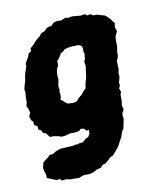

<svg xmlns="http://www.w3.org/2000/svg" viewBox="-112 -599 741 900"><g transform="rotate(-15 259.0 -149.0)"><path d="M137 219 120 218 99 212 79 213 72 204H54L23 188L13 183L14 165L10 149L8 133L17 108L33 97L43 92L53 82H70L85 74L99 70L110 67L132 68H144L170 69L184 67L198 68L200 65H220L237 52L250 48L260 34L262 16L250 17L243 6L227 1L215 10L191 11L172 9L165 11L147 14H130L117 8L94 2L77 1L70 -10L64 -20L51 -25L45 -40L34 -46V-62L19 -73L21 -87L12 -98L8 -117L17 -132L14 -152L8 -167L14 -184L16 -208L20 -228L19 -245L24 -261L33 -283L40 -311L45 -323L57 -351L55 -358L64 -372L76 -389L82 -403L97 -411L96 -423L117 -439L128 -450L145 -463L152 -466L163 -479L182 -485L193 -495L202 -499L218 -500L234 -513L249 -515L268 -513L293 -520L302 -516L324 -518L348 -514L362 -511L384 -513L393 -504L409 -506L421 -497L441 -495L457 -488L472 -483L481 -475L496 -457L498 -452L509 -436L504 -418L509 -396L496 -375L493 -357L492 -337L490 -323L484 -300V-290L481 -277L472 -262L471 -236L470 -220L465 -207V-188L462 -178L456 -163V-146L449 -135L454 -117L448 -105L447 -91L446 -76L441 -55L444 -34L434 -19L432 -6L433 8L426 31L420 52L411 63L400 88L389 104L382 115L375 126L355 147L340 161L326 166L314 176L297 188L280 192L271 202L251 205L233 213L215 217L183 215L157 222ZM228 -125 242 -128 257 -142 272 -152 281 -162 298 -177 300 -187 306 -207 313 -223 317 -242 320 -255 323 -266 325 -279 324 -291V-300L330 -309L332 -321L335 -336L332 -344L334 -359L331 -373L316 -381H302L295 -382H281L263 -381L250 -378L237 -368L229 -366L219 -352L212 -343L202 -334V-321L199 -309L193 -301L189 -292L186 -276L185 -268V-247L178 -225L177 -212L178 -200L175 -192L176 -178L175 -167L170 -155L180 -146L186 -139L199 -128L209 -127Z"/></g></svg>

Font: Winky Rough
Style: Bold Italic
Weight: 700
Italic angle: -8.97852°
Designer: Simon Atzbach
Foundry: typofactur
Version: Version 1.206; ttfautohint (v1.8.4.7-5d5b)